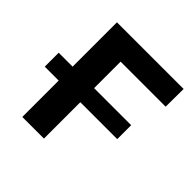

<svg xmlns="http://www.w3.org/2000/svg" viewBox="-182 -852 1004 1004"><g transform="rotate(45 320.0 -350.0)"><path d="M284 -568V-372H558V-269H285V0H125V-269H22V-372H125V-700H618L617 -568Z"/></g></svg>

Font: mBank
Style: Bold
Weight: 700
Designer: Julieta Ulanovsky
Foundry: Julieta Ulanovsky
Version: Version 7.200